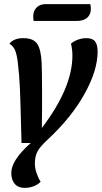

<svg xmlns="http://www.w3.org/2000/svg" viewBox="-20 -716 496 936"><path d="M130 -19H85L83 -90Q80 -219 77 -286Q74 -353 67 -410Q62 -452 53 -472Q44 -492 26 -503Q47 -530 94 -530Q143 -530 161.5 -502Q180 -474 183 -410Q185 -362 185 -280V-187L184 -92Q333 -288 333 -445Q333 -475 326 -503Q339 -515 359.5 -522.5Q380 -530 401 -530Q431 -530 443.5 -514Q456 -498 456 -465Q456 -373 392 -258Q328 -143 212 -35Q178 -4 164 20Q150 44 150 82Q150 103 158 127Q166 151 178 170Q165 184 144 192Q123 200 100 200Q69 200 52 180.5Q35 161 35 127Q35 65 130 -19ZM423 -672Q423 -646 405.5 -630Q388 -614 355 -614H144Q142 -622 142 -638Q143 -665 159.5 -680.5Q176 -696 203 -696H420Q423 -686 423 -672Z"/></svg>

Font: Sansita
Style: Italic
Weight: 400
Italic angle: -11°
Designer: Pablo Cosgaya
Foundry: Omnibus-Type
Version: Version 1.006